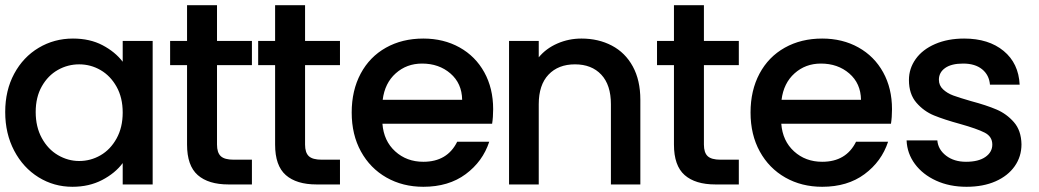

<svg xmlns="http://www.w3.org/2000/svg" viewBox="-28 -708 3988 737"><path d="M252 -560Q317 -560 365.5 -534.5Q414 -509 443 -471V-551H558V0H443V-82Q414 -43 364 -17Q314 9 250 9Q179 9 120 -27.5Q61 -64 26.5 -129.5Q-8 -195 -8 -278Q-8 -361 26.5 -425Q61 -489 120.5 -524.5Q180 -560 252 -560ZM276 -461Q232 -461 194 -439.5Q156 -418 132.5 -376.5Q109 -335 109 -278Q109 -221 132.5 -178Q156 -135 194.5 -112.5Q233 -90 276 -90Q320 -90 358 -112Q396 -134 419.5 -176.5Q443 -219 443 -276Q443 -333 419.5 -375Q396 -417 358 -439Q320 -461 276 -461Z M805 -458V-153Q805 -122 819.5 -108.5Q834 -95 869 -95H939V0H849Q772 0 731 -36Q690 -72 690 -153V-458H625V-551H690V-688H805V-551H939V-458Z M1143 -458V-153Q1143 -122 1157.5 -108.5Q1172 -95 1207 -95H1277V0H1187Q1110 0 1069 -36Q1028 -72 1028 -153V-458H963V-551H1028V-688H1143V-551H1277V-458Z M1861 -233H1440Q1445 -167 1489 -127Q1533 -87 1597 -87Q1689 -87 1727 -164H1850Q1825 -88 1759.5 -39.5Q1694 9 1597 9Q1518 9 1455.5 -26.5Q1393 -62 1357.5 -126.5Q1322 -191 1322 -276Q1322 -361 1356.5 -425.5Q1391 -490 1453.5 -525Q1516 -560 1597 -560Q1675 -560 1736 -526Q1797 -492 1831 -430.5Q1865 -369 1865 -289Q1865 -258 1861 -233ZM1746 -325Q1745 -388 1701 -426Q1657 -464 1592 -464Q1533 -464 1491 -426.5Q1449 -389 1441 -325Z M2430 -325V0H2317V-308Q2317 -382 2280 -421.5Q2243 -461 2179 -461Q2115 -461 2077.5 -421.5Q2040 -382 2040 -308V0H1926V-551H2040V-488Q2068 -522 2111.5 -541Q2155 -560 2204 -560Q2269 -560 2320.5 -533Q2372 -506 2401 -453Q2430 -400 2430 -325Z M2674 -458V-153Q2674 -122 2688.5 -108.5Q2703 -95 2738 -95H2808V0H2718Q2641 0 2600 -36Q2559 -72 2559 -153V-458H2494V-551H2559V-688H2674V-551H2808V-458Z M3392 -233H2971Q2976 -167 3020 -127Q3064 -87 3128 -87Q3220 -87 3258 -164H3381Q3356 -88 3290.5 -39.5Q3225 9 3128 9Q3049 9 2986.5 -26.5Q2924 -62 2888.5 -126.5Q2853 -191 2853 -276Q2853 -361 2887.5 -425.5Q2922 -490 2984.5 -525Q3047 -560 3128 -560Q3206 -560 3267 -526Q3328 -492 3362 -430.5Q3396 -369 3396 -289Q3396 -258 3392 -233ZM3277 -325Q3276 -388 3232 -426Q3188 -464 3123 -464Q3064 -464 3022 -426.5Q2980 -389 2972 -325Z M3452 -169H3570Q3573 -134 3603.5 -110.5Q3634 -87 3680 -87Q3728 -87 3754.5 -105.5Q3781 -124 3781 -153Q3781 -184 3751.5 -199Q3722 -214 3658 -232Q3596 -249 3557 -265Q3518 -281 3489.5 -314Q3461 -347 3461 -401Q3461 -445 3487 -481.5Q3513 -518 3561.5 -539Q3610 -560 3673 -560Q3767 -560 3824.5 -512.5Q3882 -465 3886 -383H3772Q3769 -420 3742 -442Q3715 -464 3669 -464Q3624 -464 3600 -447Q3576 -430 3576 -402Q3576 -380 3592 -365Q3608 -350 3631 -341.5Q3654 -333 3699 -320Q3759 -304 3797.5 -287.5Q3836 -271 3864 -239Q3892 -207 3893 -154Q3893 -107 3867 -70Q3841 -33 3793.5 -12Q3746 9 3682 9Q3617 9 3565.5 -14.5Q3514 -38 3484 -78.5Q3454 -119 3452 -169Z"/></svg>

Font: Poppins Medium A&M
Style: Regular
Weight: 500
Designer: Ninad Kale (Devanagari), Jonny Pinhorn (Latin)
Foundry: Indian Type Foundry
Version: 4.004